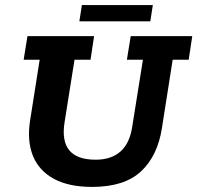

<svg xmlns="http://www.w3.org/2000/svg" viewBox="-20 -725 776 755"><path d="M342 10Q251 10 192.5 -21.5Q134 -53 110 -111Q86 -169 98 -249L136 -490H73L88 -583H350L336 -490H273L234 -245Q222 -171 252.5 -134Q283 -97 356 -97Q417 -97 453.5 -129Q490 -161 500 -227L542 -490H479L494 -583H736L722 -490H659L617 -223Q600 -112 534.5 -51Q469 10 342 10ZM292 -641 302 -705H581L571 -641Z"/></svg>

Font: Rokkitt SemiBold
Style: Bold Italic
Weight: 700
Italic angle: -9°
Version: Version 3.103